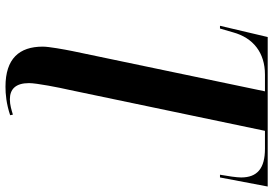

<svg xmlns="http://www.w3.org/2000/svg" viewBox="-168 -586 996 700"><g transform="rotate(90 330.0 -236.0)"><path d="M296 242C323 242 358 239 400 225L398 215C381 220 363 226 342 226C305 226 283 205 283 156C283 129 299 47 308 8L457 -704H522C594 -704 627 -676 627 -617C627 -602 622 -567 617 -540H627L660 -714H115L74 -540H84L98 -588C118 -661 172 -704 252 -704H313L166 -1C160 29 150 84 150 106C150 192 194 242 296 242Z"/></g></svg>

Font: Noto Serif Display Condensed
Style: Bold Italic
Weight: 700
Width: 3
Italic angle: -12°
Designer: Monotype Design Team
Foundry: Monotype Imaging Inc.
Version: Version 2.009